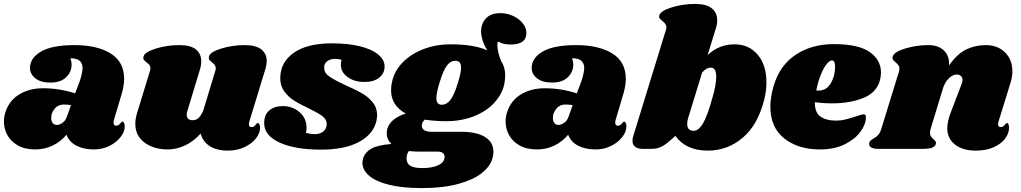

<svg xmlns="http://www.w3.org/2000/svg" viewBox="-23 -759 5208 979"><path d="M610 -357Q610 -324 598 -282L557 -144Q556 -140 556 -134Q556 -118 569 -118Q581 -118 589.5 -128.5Q598 -139 601 -139Q606 -139 609.5 -132Q613 -125 613 -116Q614 -89 592.5 -61Q571 -33 535 -15Q499 3 456 3Q404 3 367 -16Q330 -35 316 -72Q286 -36 245 -16.5Q204 3 157 3Q104 3 68 -17.5Q32 -38 14.5 -70.5Q-3 -103 -3 -139Q-3 -155 0 -170Q16 -239 69.5 -274Q123 -309 197 -309Q280 -309 360 -283L385 -349Q398 -391 398 -414Q397 -438 382 -450Q367 -462 336 -462Q342 -446 342 -429Q342 -392 314 -365Q286 -338 234 -338Q185 -338 157.5 -359.5Q130 -381 130 -413Q130 -463 186 -496Q242 -529 357 -529Q472 -529 541 -486.5Q610 -444 610 -357ZM238 -158Q238 -142 245.5 -132Q253 -122 267 -122Q280 -122 295.5 -132.5Q311 -143 318 -164L339 -223Q322 -226 301 -226Q273 -226 255.5 -204.5Q238 -183 238 -158Z M1248 -138Q1246 -130 1246 -126Q1246 -119 1249.5 -115Q1253 -111 1259 -111Q1271 -111 1279.5 -121.5Q1288 -132 1291 -132Q1296 -132 1299.5 -125.5Q1303 -119 1303 -110Q1304 -82 1283 -54.5Q1262 -27 1224 -9Q1186 9 1139 9Q1080 9 1045 -15Q1010 -39 1000 -78Q964 -38 920.5 -17.5Q877 3 832 3Q762 3 714.5 -31.5Q667 -66 667 -128Q667 -156 677 -186L741 -395Q744 -404 744 -410Q744 -421 739 -427.5Q734 -434 724 -441Q714 -449 710 -455Q706 -461 709 -471Q715 -494 772 -511.5Q829 -529 891 -529Q949 -529 976 -507Q1003 -485 1003 -447Q1003 -424 996 -403L933 -195Q929 -184 929 -174Q929 -160 937 -153Q945 -146 958 -146Q977 -146 989 -157Q1001 -168 1013 -194L1074 -395Q1077 -404 1077 -410Q1077 -421 1072 -427.5Q1067 -434 1058 -441Q1048 -449 1044 -455Q1040 -461 1043 -471Q1048 -494 1105 -511.5Q1162 -529 1224 -529Q1282 -529 1309.5 -507Q1337 -485 1337 -448Q1337 -429 1329 -403Z M1938 -420Q1938 -385 1910.5 -363Q1883 -341 1834 -341Q1784 -341 1749.5 -366Q1715 -391 1715 -429Q1715 -442 1719 -454Q1701 -459 1687 -459Q1662 -459 1645.5 -447Q1629 -435 1630 -413Q1630 -387 1656 -369Q1682 -351 1740 -324Q1790 -302 1822.5 -283.5Q1855 -265 1877.5 -237Q1900 -209 1900 -171Q1900 -163 1896 -141Q1880 -74 1807 -35Q1734 4 1615 4Q1481 4 1402.5 -32Q1324 -68 1324 -131Q1324 -174 1350 -196Q1376 -218 1419 -218Q1469 -218 1504.5 -187Q1540 -156 1540 -108Q1540 -95 1537 -81Q1561 -75 1583 -75Q1609 -75 1626 -89Q1643 -103 1643 -128Q1642 -151 1620 -167.5Q1598 -184 1550 -207Q1505 -228 1476 -246.5Q1447 -265 1426.5 -293Q1406 -321 1406 -359Q1406 -441 1474.5 -489.5Q1543 -538 1669 -538Q1752 -538 1812.5 -523Q1873 -508 1905.5 -481Q1938 -454 1938 -420Z M2661 -591Q2661 -532 2581 -532Q2558 -532 2545.5 -535.5Q2533 -539 2516 -547Q2513 -540 2513 -527Q2513 -511 2518.5 -489Q2524 -467 2532 -448Q2553 -417 2553 -374Q2553 -355 2548 -328Q2536 -276 2495.5 -233Q2455 -190 2391.5 -165.5Q2328 -141 2252 -141Q2194 -141 2143 -149Q2128 -136 2128 -117Q2128 -104 2140 -95.5Q2152 -87 2180 -87H2330Q2407 -87 2450 -60.5Q2493 -34 2493 15Q2493 33 2487 52Q2475 91 2432.5 124.5Q2390 158 2313 179Q2236 200 2126 200Q2028 200 1960 183Q1892 166 1858.5 136.5Q1825 107 1825 71Q1825 63 1829 47Q1838 18 1869.5 -0.5Q1901 -19 1973 -25Q1949 -48 1949 -80Q1949 -91 1952 -103Q1968 -155 2046 -180Q1971 -221 1971 -300Q1971 -322 1977 -346Q1989 -398 2030 -440.5Q2071 -483 2135 -508Q2199 -533 2275 -533Q2394 -533 2462 -502Q2447 -525 2438.5 -551.5Q2430 -578 2430 -600Q2430 -638 2454.5 -665Q2479 -692 2529 -692Q2561 -692 2591.5 -678.5Q2622 -665 2641.5 -641.5Q2661 -618 2661 -591ZM2328 -415Q2328 -449 2299 -449Q2274 -449 2255.5 -424.5Q2237 -400 2218 -337Q2202 -285 2202 -258Q2202 -225 2230 -225Q2255 -225 2274 -250Q2293 -275 2312 -337Q2328 -388 2328 -415ZM2113 14Q2085 14 2062 11Q2050 26 2050 51Q2051 76 2070.5 87Q2090 98 2131 98Q2181 98 2212.5 83Q2244 68 2244 40Q2244 28 2235 21Q2226 14 2209 14Z M3168 -357Q3168 -324 3156 -282L3115 -144Q3114 -140 3114 -134Q3114 -118 3127 -118Q3139 -118 3147.5 -128.5Q3156 -139 3159 -139Q3164 -139 3167.5 -132Q3171 -125 3171 -116Q3172 -89 3150.5 -61Q3129 -33 3093 -15Q3057 3 3014 3Q2962 3 2925 -16Q2888 -35 2874 -72Q2844 -36 2803 -16.5Q2762 3 2715 3Q2662 3 2626 -17.5Q2590 -38 2572.5 -70.5Q2555 -103 2555 -139Q2555 -155 2558 -170Q2574 -239 2627.5 -274Q2681 -309 2755 -309Q2838 -309 2918 -283L2943 -349Q2956 -391 2956 -414Q2955 -438 2940 -450Q2925 -462 2894 -462Q2900 -446 2900 -429Q2900 -392 2872 -365Q2844 -338 2792 -338Q2743 -338 2715.5 -359.5Q2688 -381 2688 -413Q2688 -463 2744 -496Q2800 -529 2915 -529Q3030 -529 3099 -486.5Q3168 -444 3168 -357ZM2796 -158Q2796 -142 2803.5 -132Q2811 -122 2825 -122Q2838 -122 2853.5 -132.5Q2869 -143 2876 -164L2897 -223Q2880 -226 2859 -226Q2831 -226 2813.5 -204.5Q2796 -183 2796 -158Z M3885 -340Q3885 -295 3874 -252Q3842 -123 3764.5 -57Q3687 9 3586 9Q3529 9 3487.5 -10.5Q3446 -30 3421 -66L3385 -35Q3364 -17 3344 -8.5Q3324 0 3298 0H3254Q3229 0 3215.5 -10.5Q3202 -21 3202 -41Q3202 -50 3205 -62L3372 -605Q3375 -614 3375 -620Q3375 -637 3354 -652Q3344 -661 3340 -666.5Q3336 -672 3339 -681Q3346 -704 3402.5 -721.5Q3459 -739 3521 -739Q3579 -739 3606.5 -716.5Q3634 -694 3634 -656Q3634 -635 3627 -614L3585 -478Q3643 -533 3722 -533Q3796 -533 3840.5 -480Q3885 -427 3885 -340ZM3629 -368Q3629 -414 3602 -414Q3578 -414 3557 -389L3492 -177L3486 -158Q3481 -143 3481 -127Q3481 -92 3514 -92Q3538 -92 3560 -127Q3582 -162 3609 -258Q3629 -326 3629 -368Z M4469 -390Q4469 -371 4465 -355Q4450 -289 4381.5 -260.5Q4313 -232 4220 -232Q4173 -232 4132 -238Q4131 -186 4160 -165Q4189 -144 4241 -144Q4265 -144 4287 -149.5Q4309 -155 4343 -166Q4371 -176 4381 -176Q4392 -176 4392 -163Q4393 -128 4366 -89.5Q4339 -51 4286 -24Q4233 3 4158 3Q4047 3 3976 -53Q3905 -109 3905 -216Q3905 -246 3913 -286Q3938 -409 4022.5 -471.5Q4107 -534 4228 -534Q4355 -534 4412 -493.5Q4469 -453 4469 -390ZM4150 -297Q4192 -297 4214 -336Q4236 -375 4235 -423Q4234 -451 4219 -451Q4208 -451 4193 -433.5Q4178 -416 4163.5 -381Q4149 -346 4139 -298Q4143 -297 4150 -297Z M5068 -138Q5066 -134 5066 -126Q5066 -119 5069.5 -115Q5073 -111 5079 -111Q5091 -111 5099.5 -121.5Q5108 -132 5111 -132Q5116 -132 5119 -125.5Q5122 -119 5122 -110Q5123 -81 5103 -53.5Q5083 -26 5044.5 -8.5Q5006 9 4952 9Q4886 9 4847 -21.5Q4808 -52 4807 -103Q4807 -140 4825 -186L4880 -330Q4885 -343 4885 -351Q4885 -364 4876.5 -371.5Q4868 -379 4856 -379Q4834 -379 4814 -358.5Q4794 -338 4785 -308L4723 -104Q4719 -93 4719 -83Q4719 -71 4724 -63.5Q4729 -56 4738 -48Q4745 -42 4748 -37Q4751 -32 4749 -25Q4745 -12 4730 -6Q4715 0 4683 0H4455Q4429 0 4417.5 -8.5Q4406 -17 4409 -31Q4413 -43 4430 -52Q4445 -60 4455 -71Q4465 -82 4472 -106L4561 -395Q4563 -400 4563 -409Q4563 -420 4558.5 -426Q4554 -432 4544 -441Q4534 -449 4530 -455Q4526 -461 4529 -471Q4535 -494 4592 -511.5Q4649 -529 4711 -529Q4761 -529 4790 -501.5Q4819 -474 4816 -425Q4857 -484 4903 -506.5Q4949 -529 5003 -529Q5064 -529 5101.5 -492Q5139 -455 5139 -396Q5139 -365 5129 -335Z"/></svg>

Font: Shrikhand
Style: Regular
Weight: 400
Italic angle: -14°
Version: Version 1.000;PS 1.000;hotconv 1.0.88;makeotf.lib2.5.647800